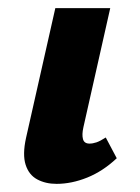

<svg xmlns="http://www.w3.org/2000/svg" viewBox="-20 -444 344 472"><path d="M119 8Q92 8 71.5 -3Q51 -14 43 -39Q35 -64 44 -105L116 -424H251L185 -131Q181 -113 184 -102Q187 -91 200 -91Q208 -91 217 -94Q226 -97 240 -106L267 -55Q233 -23 194.5 -7.5Q156 8 119 8Z"/></svg>

Font: Ysabeau Office ExtraBold
Style: Italic
Weight: 800
Italic angle: -12°
Designer: Christian Thalmann (Catharsis Fonts)
Version: Version 2.001;gftools[0.9.30]; featfreeze: tnum,lnum,ss02